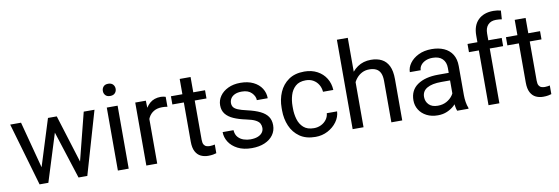

<svg xmlns="http://www.w3.org/2000/svg" viewBox="-56 -1168 4614 1586"><g transform="rotate(-10 2251.0 -375.0)"><path d="M337.9 -528.3H397.9L386.2 -441.4L248 0H189.9L202.1 -94.7ZM227.5 -89.8 235.4 0H174.3L21 -528.3H111.8ZM637.7 -528.3H728L574.7 0H514.2L527.3 -92.8ZM544.4 -101.6 559.1 0H501L358.9 -442.4L347.7 -528.3H411.6Z M876 -720.2Q902.3 -720.2 916.3 -705.1Q930.2 -689.9 930.2 -668.5Q930.2 -647.5 916.3 -632.6Q902.3 -617.7 876 -617.7Q849.6 -617.7 836.2 -632.6Q822.8 -647.5 822.8 -668.5Q822.8 -689.9 836.2 -705.1Q849.6 -720.2 876 -720.2ZM921.9 0H831.1V-528.3H921.9Z M1161.1 0H1069.8V-528.3H1158.7L1161.1 -445.3ZM1325.7 -447.8Q1314 -450.2 1304 -450.9Q1293.9 -451.7 1281.2 -451.7Q1239.7 -451.7 1211.2 -434.6Q1182.6 -417.5 1167 -387.5Q1151.4 -357.4 1147.5 -318.8L1121.6 -304.2Q1121.6 -368.2 1138.7 -421.1Q1155.8 -474.1 1192.1 -506.1Q1228.5 -538.1 1285.6 -538.1Q1294.9 -538.1 1307.9 -535.9Q1320.8 -533.7 1325.7 -531.2Z M1655.3 -459.5H1369.1V-528.3H1655.3ZM1556.6 -656.7V-130.9Q1556.6 -103.5 1564.9 -89.8Q1573.2 -76.2 1586.4 -71.8Q1599.6 -67.4 1614.7 -67.4Q1626 -67.4 1638.4 -69.3Q1650.9 -71.3 1656.7 -72.8V0Q1646 3.4 1628.9 6.6Q1611.8 9.8 1587.4 9.8Q1554.2 9.8 1526.4 -3.4Q1498.5 -16.6 1481.9 -47.6Q1465.3 -78.6 1465.3 -131.3V-656.7Z M1954.6 9.8Q1884.8 9.8 1836.4 -15.1Q1788.1 -40 1763.2 -79.3Q1738.3 -118.7 1738.3 -162.6H1829.6Q1832 -125.5 1851.3 -103.8Q1870.6 -82 1898.7 -72.8Q1926.8 -63.5 1954.6 -63.5Q1991.7 -63.5 2016.8 -73.5Q2042 -83.5 2054.9 -100.8Q2067.9 -118.2 2067.9 -140.1Q2067.9 -159.7 2059.3 -176.5Q2050.8 -193.4 2024.9 -207.3Q1999 -221.2 1946.8 -231.9Q1888.2 -244.1 1845.5 -262.9Q1802.7 -281.7 1779.5 -311Q1756.3 -340.3 1756.3 -383.8Q1756.3 -425.8 1780.5 -460.7Q1804.7 -495.6 1848.9 -516.8Q1893.1 -538.1 1952.1 -538.1Q2015.6 -538.1 2060.8 -515.9Q2106 -493.7 2129.9 -456.3Q2153.8 -418.9 2153.8 -373.5H2062.5Q2062.5 -406.2 2033.9 -435.5Q2005.4 -464.8 1952.1 -464.8Q1915 -464.8 1891.8 -453.4Q1868.7 -441.9 1858.2 -424.1Q1847.7 -406.2 1847.7 -386.7Q1847.7 -367.2 1857.4 -352.8Q1867.2 -338.4 1893.3 -327.1Q1919.4 -315.9 1969.2 -304.7Q2034.2 -290 2076.2 -269.5Q2118.2 -249 2138.7 -219.2Q2159.2 -189.5 2159.2 -146.5Q2159.2 -100.6 2133.8 -65.2Q2108.4 -29.8 2062.5 -10Q2016.6 9.8 1954.6 9.8Z M2488.3 9.8Q2408.7 9.8 2356.4 -26.6Q2304.2 -63 2278.6 -123Q2252.9 -183.1 2252.9 -253.9V-274.4Q2252.9 -345.7 2278.8 -405.5Q2304.7 -465.3 2356.9 -501.7Q2409.2 -538.1 2488.3 -538.1Q2550.3 -538.1 2596.9 -512.9Q2643.6 -487.8 2670.2 -444.6Q2696.8 -401.4 2699.2 -346.7H2612.8Q2610.4 -379.4 2594.5 -406.2Q2578.6 -433.1 2551.5 -449Q2524.4 -464.8 2488.3 -464.8Q2433.1 -464.8 2401.6 -436.5Q2370.1 -408.2 2357.2 -364.5Q2344.2 -320.8 2344.2 -274.4V-253.9Q2344.2 -207.5 2356.9 -163.6Q2369.6 -119.6 2401.1 -91.6Q2432.6 -63.5 2488.3 -63.5Q2520.5 -63.5 2547.9 -76.9Q2575.2 -90.3 2592.8 -113.8Q2610.4 -137.2 2612.8 -167H2699.2Q2696.8 -120.1 2667.5 -79.8Q2638.2 -39.6 2591.3 -14.9Q2544.4 9.8 2488.3 9.8Z M2891.6 0H2800.3V-750H2891.6ZM2832 -286.1Q2833 -358.4 2859.9 -415.3Q2886.7 -472.2 2934.8 -505.1Q2982.9 -538.1 3046.9 -538.1Q3099.1 -538.1 3137 -518.8Q3174.8 -499.5 3195.6 -457.5Q3216.3 -415.5 3216.3 -346.2V0H3125V-347.2Q3125 -388.7 3113 -414.1Q3101.1 -439.5 3077.6 -450.9Q3054.2 -462.4 3020 -462.4Q2986.3 -462.4 2959 -448.2Q2931.6 -434.1 2911.6 -409.2Q2891.6 -384.3 2880.9 -352.3Q2870.1 -320.3 2870.1 -284.7Z M3662.6 -362.3Q3662.6 -409.7 3634.5 -437.7Q3606.4 -465.8 3551.8 -465.8Q3518.1 -465.8 3492.4 -454.1Q3466.8 -442.4 3452.6 -423.3Q3438.5 -404.3 3438.5 -381.8H3347.2Q3347.2 -419.9 3373 -455.8Q3398.9 -491.7 3446 -514.9Q3493.2 -538.1 3557.1 -538.1Q3614.7 -538.1 3659.2 -518.6Q3703.6 -499 3728.8 -459.7Q3753.9 -420.4 3753.9 -361.3V-115.2Q3753.9 -88.9 3758.5 -59.1Q3763.2 -29.3 3772.5 -7.8V0H3677.2Q3670.4 -15.6 3666.5 -41.7Q3662.6 -67.9 3662.6 -90.3ZM3678.2 -256.8H3588.4Q3511.2 -256.8 3469.2 -232.4Q3427.2 -208 3427.2 -159.2Q3427.2 -121.1 3452.9 -94.7Q3478.5 -68.4 3527.8 -68.4Q3569.3 -68.4 3601.1 -85.9Q3632.8 -103.5 3651.4 -129.4Q3669.9 -155.3 3671.4 -179.2L3710.4 -135.7Q3707 -115.2 3691.9 -90.3Q3676.8 -65.4 3651.6 -42.7Q3626.5 -20 3592 -5.1Q3557.6 9.8 3514.6 9.8Q3460.9 9.8 3420.7 -11Q3380.4 -31.7 3358.2 -67.4Q3335.9 -103 3335.9 -146.5Q3335.9 -231.9 3400.4 -276.1Q3464.8 -320.3 3573.7 -320.3H3678.2Z M3939.9 0V-584.5Q3939.9 -669.4 3986.6 -714.8Q4033.2 -760.3 4114.3 -760.3Q4129.9 -760.3 4145.5 -758.3Q4161.1 -756.3 4176.3 -752.4L4171.4 -679.7Q4161.1 -681.6 4148.2 -682.6Q4135.3 -683.6 4122.6 -683.6Q4079.6 -683.6 4055.4 -658Q4031.2 -632.3 4031.2 -584.5V0ZM4143.6 -459.5H3856.9V-528.3H4143.6Z M4465.3 -459.5H4179.2V-528.3H4465.3ZM4366.7 -656.7V-130.9Q4366.7 -103.5 4375 -89.8Q4383.3 -76.2 4396.5 -71.8Q4409.7 -67.4 4424.8 -67.4Q4436 -67.4 4448.5 -69.3Q4460.9 -71.3 4466.8 -72.8V0Q4456.1 3.4 4439 6.6Q4421.9 9.8 4397.5 9.8Q4364.3 9.8 4336.4 -3.4Q4308.6 -16.6 4292 -47.6Q4275.4 -78.6 4275.4 -131.3V-656.7Z"/></g></svg>

Font: Heebo
Style: Regular
Weight: 400
Designer: Oded Ezer
Foundry: Ezer Type House
Version: Version 3.100